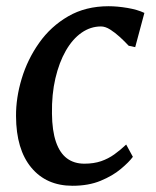

<svg xmlns="http://www.w3.org/2000/svg" viewBox="-20 -587 500 617"><path d="M213 10Q129 10 80.5 -48.5Q32 -107 31.5 -213.5Q31 -272.5 49.8 -334.5Q68.5 -396.5 105.8 -449.2Q143 -502 199 -534.5Q255 -567 329 -567Q357 -567 389.5 -561.5Q422 -556 444 -545.5L414.5 -435.5L393.5 -440Q381 -453.5 365.5 -467.8Q350 -482 334.2 -492Q318.5 -502 304.5 -502Q271 -502 242 -481.8Q213 -461.5 191.5 -424Q170 -386.5 158 -335.2Q146 -284 147 -222Q147.5 -167 159.8 -131.2Q172 -95.5 195 -78.2Q218 -61 251 -61Q281.5 -61 304.8 -69Q328 -77 347.5 -91Q367 -105 385.5 -122.5L407 -83Q394.5 -66 368.2 -44Q342 -22 303.2 -6Q264.5 10 213 10Z"/></svg>

Font: Merriweather 20pt Medium
Style: Italic
Weight: 500
Italic angle: -7.8°
Version: Version 2.101